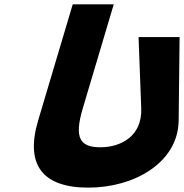

<svg xmlns="http://www.w3.org/2000/svg" viewBox="-20 -845 843 880"><path d="M803.1 -675H615.1L627.3 -348C632 -219.7 532.3 -170 440.3 -170C348.3 -170 318.2 -210 359.3 -348L501.3 -825H313.3L154.9 -293C94.1 -89 175.2 15 385.2 15C595.2 15 796.7 -99.8 798.9 -293Z"/></svg>

Font: Hussar
Style: BdOblThree
Weight: 700
Foundry: Cannot Into Space Fonts
Version: Version 2.00